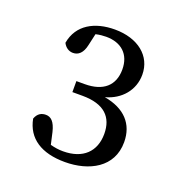

<svg xmlns="http://www.w3.org/2000/svg" viewBox="-90 -985 576 607"><g transform="rotate(20 197.5 -681.0)"><path d="M144 -870C157 -873 169 -874 179 -874C230 -874 262 -845 262 -794C262 -740 228 -710 166 -710H138V-673H172C246 -673 278 -639 278 -583C278 -524 241 -487 174 -487C159 -487 146 -489 131 -493L122 -533C114 -566 101 -577 84 -577C70 -577 57 -571 50 -552C62 -489 112 -457 191 -457C272 -457 346 -495 346 -580C346 -641 309 -681 240 -693C292 -707 327 -748 327 -800C327 -863 275 -905 197 -905C130 -905 75 -876 64 -812C71 -798 83 -790 97 -790C115 -790 129 -802 135 -830Z"/></g></svg>

Font: Noto Serif CJK JP
Style: Regular
Weight: 400
Designer: Ryoko NISHIZUKA 西塚涼子 (kana & ideographs); Frank Grießhammer (Latin, Greek & Cyrillic); Wenlong ZHANG 张文龙 (bopomofo); San
Foundry: Adobe Systems Incorporated
Version: Version 1.000;PS 1;hotconv 16.6.53;makeotf.lib2.5.65590